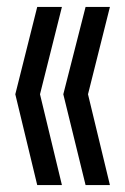

<svg xmlns="http://www.w3.org/2000/svg" viewBox="-20 -622 360 552"><path d="M87 -90H158L95 -351L158 -602H87L24 -351ZM226 -90H296L233 -351L296 -602H226L162 -351Z"/></svg>

Font: VL Bebas Neue Regular
Style: Regular
Weight: 400
Designer: Ryoichi Tsunekawa
Foundry: Ryoichi Tsunekawa
Version: Version 001.003